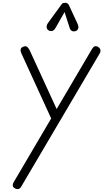

<svg xmlns="http://www.w3.org/2000/svg" viewBox="-20 -1328 725 1347"><path d="M80 -9.5Q70.5 -16.5 69.5 -26.8Q68.5 -37 75.5 -49L339 -497L130 -953.5Q122.5 -970 125.2 -982.5Q128 -995 144 -1000.5Q162.5 -1007.5 172.5 -997.5Q182.5 -987.5 189 -973.5L377.5 -563L625 -983.5Q634.5 -999.5 644.2 -1002.8Q654 -1006 665.5 -1000.5Q681 -992 684.2 -979.2Q687.5 -966.5 678.5 -951.5L127.5 -16.5Q121.5 -6.5 113.2 -3.2Q105 0 96.5 -2Q88 -4 80 -9.5ZM511 -1110Q496 -1105 484.5 -1111.2Q473 -1117.5 469 -1131.5L433 -1243.5L370 -1132.5Q357.5 -1111 342.2 -1110.2Q327 -1109.5 317.5 -1117Q306.5 -1127.5 307 -1140.5Q307.5 -1153.5 315.5 -1165L408.5 -1293Q417 -1305.5 425.2 -1307Q433.5 -1308.5 441 -1308.5Q445.5 -1308.5 453 -1304Q460.5 -1299.5 464 -1291L523.5 -1162.5Q534 -1139.5 528.2 -1126.5Q522.5 -1113.5 511 -1110Z"/></svg>

Font: Edu NSW ACT Hand
Style: Regular
Weight: 400
Designer: Tina and Corey Anderson, Eben Sorkin, Mirko Velimirovic
Foundry: Sorkin Type Co.
Version: Version 2.000